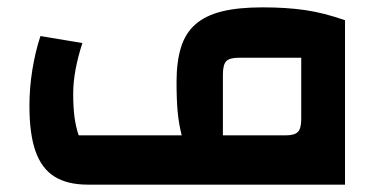

<svg xmlns="http://www.w3.org/2000/svg" viewBox="-20 -502 1044 522"><path d="M219 0Q163 0 128 -22Q93 -44 76.5 -91Q60 -138 60 -214Q60 -263 68 -312.5Q76 -362 90 -404L204 -385Q192 -348 185.5 -313.5Q179 -279 179 -247Q179 -211 182.5 -184Q186 -157 194 -134H474Q466 -166 463 -198Q460 -230 460 -280Q460 -334 472 -373Q484 -412 511.5 -436Q539 -460 583.5 -471Q628 -482 694 -482Q759 -482 810 -474.5Q861 -467 918 -447V0ZM586 -134H757Q781 -134 790 -143.5Q799 -153 799 -178V-345H629Q604 -345 595 -335.5Q586 -326 586 -299Z"/></svg>

Font: Changa SemiBold
Style: Regular
Weight: 600
Designer: Eduardo Rodriguez Tunni
Foundry: Eduardo Rodriguez Tunni
Version: Version 3.002; ttfautohint (v1.8.2)